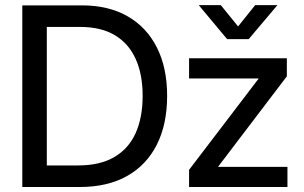

<svg xmlns="http://www.w3.org/2000/svg" viewBox="-20 -749 1217 769"><path d="M299.3 0H122.1V-86.4H293Q380.4 -86.4 437.7 -119.9Q495.1 -153.3 523.2 -215.8Q551.3 -278.3 551.3 -365.2Q551.3 -451.2 523.4 -512.9Q495.6 -574.7 440.2 -607.9Q384.8 -641.1 301.3 -641.1H118.7V-727.5H308.1Q414.6 -727.5 491 -683.8Q567.4 -640.1 608.4 -558.8Q649.4 -477.5 649.4 -365.2Q649.4 -251.5 608.2 -169.7Q566.9 -87.9 488.8 -43.9Q410.6 0 299.3 0ZM167.5 -727.5V0H69.3V-727.5ZM737.3 0V-68.8L1015.1 -433.1V-434.6H737.3V-515.6H1128.9V-443.4L854.5 -82.5V-80.6H1131.3V0ZM864.3 -728.5 933.6 -643.1 1002 -728.5H1090.8V-728L976.1 -592.3H889.6L776.4 -728V-728.5Z"/></svg>

Font: Inter Cardless Display
Style: Regular
Weight: 400
Designer: Rasmus Andersson
Foundry: rsms
Version: Version 4.001;git-9221beed3